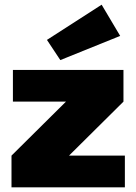

<svg xmlns="http://www.w3.org/2000/svg" viewBox="-20 -798 581 818"><path d="M262 -366 506 -365 273 -134 29 -135ZM512 -135V0H29V-135ZM506 -500V-365H35V-500ZM413 -778 492 -645 237 -542 180 -628Z"/></svg>

Font: Exo 2 Black
Style: Regular
Weight: 900
Designer: Natanael Gama
Foundry: Natanael Gama
Version: Version 2.010